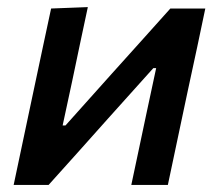

<svg xmlns="http://www.w3.org/2000/svg" viewBox="-20 -521 617 541"><path d="M18.5 0Q30 -55 40.8 -105.5Q51.5 -156 64.5 -217.5L75 -267Q90 -336.5 101 -389.5Q112 -442.5 124 -497L227.5 -501Q216.5 -450.5 206.5 -402.5Q196.5 -354.5 183.5 -293L156.5 -167.5H164.5L296.5 -315Q336 -359 377.5 -405Q419 -451 460 -497H558.5Q547 -442 536 -390Q525 -338 509.5 -267L499 -217.5Q486 -156 475.2 -105Q464.5 -54 453 0H350Q361 -52 371 -99Q381 -146 393 -203L420 -329H412L284 -186.5Q243 -140.5 201 -93.5Q159 -46.5 117 0Z"/></svg>

Font: Commissioner Medium
Style: Italic
Weight: 500
Italic angle: -12°
Designer: Kostas Bartsokas
Foundry: Kostas Bartsokas
Version: Version 1.000; ttfautohint (v1.8.3)